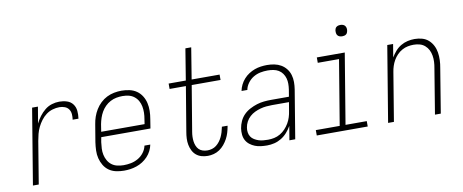

<svg xmlns="http://www.w3.org/2000/svg" viewBox="-65 -1013 3130 1299"><g transform="rotate(-10 1500.0 -363.5)"><path d="M73 0 159 -520H199L180 -407Q192 -432 209 -454.5Q226 -477 247.5 -494.5Q269 -512 295 -520Q321 -528 347 -528Q374 -528 399 -520Q424 -512 439 -492Q454 -472 456.5 -445.5Q459 -419 455 -392H415Q418 -411 416.5 -430Q415 -449 405 -463.5Q395 -478 377.5 -484.5Q360 -491 341 -491Q318 -491 294 -484Q270 -477 250 -462Q230 -447 214.5 -426.5Q199 -406 188 -383.5Q177 -361 171 -337.5Q165 -314 161 -291L113 0Z M698 8Q670 8 643 2Q616 -4 595 -19Q574 -34 560.5 -56.5Q547 -79 540.5 -105Q534 -131 535 -159Q536 -187 540 -215L560 -335Q564 -361 572.5 -385.5Q581 -410 595 -433Q609 -456 629 -475Q649 -494 673 -506Q697 -518 723 -523Q749 -528 774 -528Q802 -528 829 -522Q856 -516 877.5 -501Q899 -486 913 -463.5Q927 -441 933 -415Q939 -389 938.5 -361Q938 -333 933 -305L923 -242H585L579 -209Q576 -187 575 -165Q574 -143 578.5 -122Q583 -101 593.5 -82.5Q604 -64 620.5 -51.5Q637 -39 658.5 -34Q680 -29 702 -29Q727 -29 752.5 -34Q778 -39 801.5 -52.5Q825 -66 841.5 -88Q858 -110 863 -135H903Q899 -114 888.5 -93Q878 -72 862 -55Q846 -38 826.5 -25.5Q807 -13 785 -5.5Q763 2 741.5 5Q720 8 698 8ZM591 -278H889L894 -311Q898 -333 898.5 -355Q899 -377 895 -398Q891 -419 881 -437Q871 -455 854.5 -468Q838 -481 817 -486Q796 -491 774 -491Q753 -491 732 -487Q711 -483 691 -472.5Q671 -462 655 -446Q639 -430 628 -411Q617 -392 610 -371Q603 -350 599 -329Z M1274 8Q1251 8 1230.5 2Q1210 -4 1194.5 -17Q1179 -30 1169.5 -49Q1160 -68 1156 -89Q1152 -110 1153 -132.5Q1154 -155 1158 -177L1209 -483H1097V-520H1215L1250 -735H1290L1255 -520H1447V-483H1249L1197 -171Q1194 -154 1193.5 -137.5Q1193 -121 1195 -105.5Q1197 -90 1203 -75Q1209 -60 1219.5 -49.5Q1230 -39 1245.5 -34Q1261 -29 1278 -29Q1293 -29 1309 -33.5Q1325 -38 1338.5 -48.5Q1352 -59 1362.5 -73Q1373 -87 1380 -102Q1387 -117 1392 -133Q1397 -149 1400 -165L1401 -170H1440L1439 -163Q1435 -142 1429 -122Q1423 -102 1412.5 -82.5Q1402 -63 1387.5 -45.5Q1373 -28 1354.5 -15.5Q1336 -3 1315 2.5Q1294 8 1274 8Z M1681 8Q1659 8 1638 5.5Q1617 3 1598 -4.5Q1579 -12 1563 -24.5Q1547 -37 1537.5 -54.5Q1528 -72 1526 -93.5Q1524 -115 1527 -136Q1531 -161 1542 -185Q1553 -209 1571.5 -227.5Q1590 -246 1614 -258.5Q1638 -271 1662 -278.5Q1686 -286 1711 -288.5Q1736 -291 1760 -291H1883L1891 -339Q1894 -359 1894 -378.5Q1894 -398 1889 -416Q1884 -434 1873 -449.5Q1862 -465 1846 -474.5Q1830 -484 1810.5 -487.5Q1791 -491 1771 -491Q1746 -491 1721 -486Q1696 -481 1673.5 -467.5Q1651 -454 1634.5 -431.5Q1618 -409 1614 -385H1574Q1578 -406 1588 -426.5Q1598 -447 1613.5 -464.5Q1629 -482 1648.5 -494.5Q1668 -507 1688.5 -514.5Q1709 -522 1731 -525Q1753 -528 1774 -528Q1800 -528 1824.5 -523Q1849 -518 1869.5 -506Q1890 -494 1905 -475Q1920 -456 1927 -432.5Q1934 -409 1934 -383.5Q1934 -358 1930 -333L1875 0H1835L1851 -96Q1838 -73 1820 -52.5Q1802 -32 1779 -18Q1756 -4 1731 2Q1706 8 1681 8ZM1694 -29Q1715 -29 1736.5 -33.5Q1758 -38 1777.5 -49.5Q1797 -61 1812.5 -77.5Q1828 -94 1839.5 -113.5Q1851 -133 1857.5 -154Q1864 -175 1867 -196L1877 -255H1760Q1740 -255 1720 -253Q1700 -251 1680 -245.5Q1660 -240 1641 -231Q1622 -222 1606 -207.5Q1590 -193 1580 -174Q1570 -155 1567 -135Q1564 -118 1566.5 -101.5Q1569 -85 1577.5 -72Q1586 -59 1600 -50.5Q1614 -42 1629 -37Q1644 -32 1661 -30.5Q1678 -29 1694 -29Z M2373 0H2023V-37H2187L2261 -483H2115V-520H2307L2227 -37H2373ZM2310 -631Q2300 -631 2291.5 -634Q2283 -637 2277.5 -644Q2272 -651 2271 -660.5Q2270 -670 2271 -680Q2272 -686 2275 -692Q2278 -698 2284 -702Q2290 -706 2296.5 -707.5Q2303 -709 2309 -709Q2319 -709 2327.5 -706Q2336 -703 2341.5 -696Q2347 -689 2348.5 -679.5Q2350 -670 2348 -660Q2347 -654 2344 -648Q2341 -642 2335.5 -638Q2330 -634 2323 -632.5Q2316 -631 2310 -631Z M2513 0 2599 -520H2639L2624 -430Q2637 -452 2654 -471.5Q2671 -491 2693 -504Q2715 -517 2739 -522.5Q2763 -528 2787 -528Q2814 -528 2839 -521Q2864 -514 2882.5 -497.5Q2901 -481 2912.5 -458.5Q2924 -436 2928 -410.5Q2932 -385 2931 -358Q2930 -331 2925 -305L2875 0H2835L2886 -311Q2890 -332 2891 -353.5Q2892 -375 2888.5 -396Q2885 -417 2876 -435Q2867 -453 2851.5 -466.5Q2836 -480 2816 -485.5Q2796 -491 2774 -491Q2754 -491 2734 -487Q2714 -483 2695 -472.5Q2676 -462 2660.5 -446Q2645 -430 2634.5 -411.5Q2624 -393 2617.5 -373Q2611 -353 2608 -333L2553 0Z"/></g></svg>

Font: Iosevka Extralight Oblique
Style: Regular
Weight: 200
Italic angle: -9°
Monospace: yes
Designer: Belleve Invis
Foundry: Belleve Invis
Version: Version 32.5.0; ttfautohint (v1.8.4)